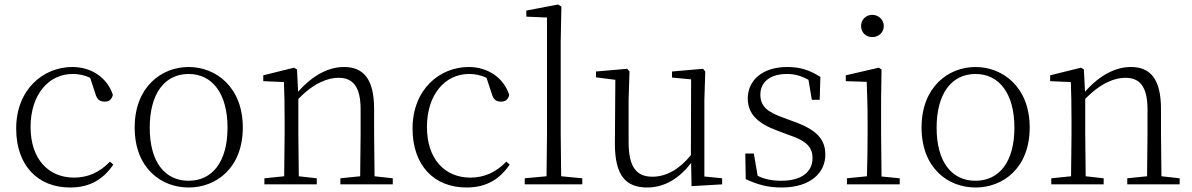

<svg xmlns="http://www.w3.org/2000/svg" viewBox="-20 -820 5303 854"><path d="M292 14C383 14 441 -25 484 -88L469 -101C422 -52 369 -30 309 -30C196 -30 116 -112 116 -255C116 -400 197 -491 303 -491C330 -491 355 -486 381 -474L404 -404C411 -379 422 -368 446 -368C465 -368 477 -377 482 -398C457 -475 386 -522 302 -522C172 -522 52 -422 52 -248C52 -85 147 14 292 14Z M819 14C941 14 1060 -72 1060 -253C1060 -433 940 -522 819 -522C698 -522 579 -433 579 -253C579 -72 697 14 819 14ZM819 -16C712 -16 646 -101 646 -252C646 -403 712 -491 819 -491C925 -491 992 -403 992 -252C992 -101 925 -16 819 -16Z M1581 0H1727V-27L1646 -36L1644 -226V-335C1644 -471 1595 -522 1510 -522C1445 -522 1374 -489 1306 -412L1301 -511L1288 -519L1151 -485V-459L1243 -455C1245 -405 1246 -350 1246 -281V-226L1244 -36L1156 -27V0H1389V-27L1309 -36L1307 -226V-380C1379 -454 1441 -474 1486 -474C1547 -474 1584 -438 1584 -334V-226L1582 -36L1494 -27V0Z M2055 14C2146 14 2204 -25 2247 -88L2232 -101C2185 -52 2132 -30 2072 -30C1959 -30 1879 -112 1879 -255C1879 -400 1960 -491 2066 -491C2093 -491 2118 -486 2144 -474L2167 -404C2174 -379 2185 -368 2209 -368C2228 -368 2240 -377 2245 -398C2220 -475 2149 -522 2065 -522C1935 -522 1815 -422 1815 -248C1815 -85 1910 14 2055 14Z M2410 0H2570V-27L2476 -36L2474 -226V-637L2477 -791L2462 -800L2321 -773V-746L2413 -742V-226L2411 -36L2314 -27V0Z M3056 8 3192 0V-27L3113 -35V-377L3117 -502L3107 -514L2969 -502V-475L3054 -467L3053 -130C3003 -68 2944 -34 2882 -34C2813 -34 2776 -74 2776 -188V-377L2780 -502L2770 -514L2631 -502V-476L2717 -465L2715 -185C2714 -37 2765 14 2859 14C2938 14 3003 -29 3054 -95Z M3456 14C3587 14 3651 -53 3651 -132C3651 -199 3614 -242 3514 -278L3466 -296C3394 -321 3362 -347 3362 -399C3362 -452 3401 -491 3481 -491C3513 -491 3544 -483 3576 -465L3591 -376H3626L3629 -478C3581 -508 3540 -522 3482 -522C3369 -522 3306 -461 3306 -382C3306 -310 3356 -269 3435 -240L3485 -221C3567 -194 3594 -166 3594 -116C3594 -58 3548 -16 3456 -16C3411 -16 3379 -24 3350 -38L3333 -137H3295L3297 -23C3350 1 3395 14 3456 14Z M3860 -655C3887 -655 3911 -675 3911 -704C3911 -733 3887 -754 3860 -754C3832 -754 3810 -733 3810 -704C3810 -675 3832 -655 3860 -655ZM3835 0H3982V-27L3901 -35L3899 -226V-377L3901 -511L3889 -519L3742 -485V-459L3835 -456C3837 -405 3839 -349 3839 -281V-226C3839 -172 3838 -91 3836 -36L3747 -27V0Z M4319 14C4441 14 4560 -72 4560 -253C4560 -433 4440 -522 4319 -522C4198 -522 4079 -433 4079 -253C4079 -72 4197 14 4319 14ZM4319 -16C4212 -16 4146 -101 4146 -252C4146 -403 4212 -491 4319 -491C4425 -491 4492 -403 4492 -252C4492 -101 4425 -16 4319 -16Z M5081 0H5227V-27L5146 -36L5144 -226V-335C5144 -471 5095 -522 5010 -522C4945 -522 4874 -489 4806 -412L4801 -511L4788 -519L4651 -485V-459L4743 -455C4745 -405 4746 -350 4746 -281V-226L4744 -36L4656 -27V0H4889V-27L4809 -36L4807 -226V-380C4879 -454 4941 -474 4986 -474C5047 -474 5084 -438 5084 -334V-226L5082 -36L4994 -27V0Z"/></svg>

Font: Noto Serif CJK SC ExtraLight
Style: Regular
Weight: 200
Designer: Ryoko NISHIZUKA 西塚涼子 (kana & ideographs); Frank Grießhammer (Latin, Greek & Cyrillic); Wenlong ZHANG 张文龙 (bopomofo); San
Foundry: Adobe
Version: Version 2.001;hotconv 1.1.0;makeotfexe 2.6.0